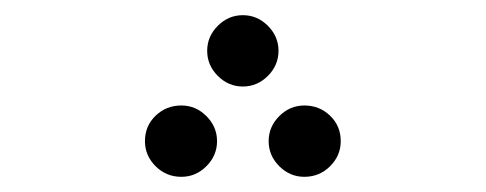

<svg xmlns="http://www.w3.org/2000/svg" viewBox="-20 -840 640 253"><path d="M333 -740Q319 -726 300 -726Q281 -726 267 -740Q253 -754 253 -773Q253 -792 267 -806Q281 -820 300 -820Q319 -820 333 -806Q347 -792 347 -773Q347 -754 333 -740ZM219 -607Q199 -607 185 -621Q171 -635 171 -654Q171 -674 185 -687.5Q199 -701 219 -701Q238 -701 252 -687Q266 -673 266 -654Q266 -635 252 -621Q238 -607 219 -607ZM381 -607Q362 -607 348 -621Q334 -635 334 -654Q334 -673 348 -687Q362 -701 381 -701Q401 -701 415 -687.5Q429 -674 429 -654Q429 -635 415 -621Q401 -607 381 -607Z"/></svg>

Font: FiraGO Book
Style: Regular
Weight: 350
Designer: bBox Type
Foundry: bBox Type GmbH
Version: Version 1.001;PS 001.001;hotconv 1.0.88;makeotf.lib2.5.64775